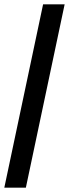

<svg xmlns="http://www.w3.org/2000/svg" viewBox="-34 -643 320 891"><path d="M166 -623H266L86 228H-14Z"/></svg>

Font: GFS Neohellenic Rg
Style: Bold Italic
Weight: 700
Italic angle: -12°
Designer: Designed by Takis Katsoulidis and George D. Matthiopoulos.
Foundry: Designed by Takis Katsoulidis and George D. Matthiopoulos.
Version: Version 1.0